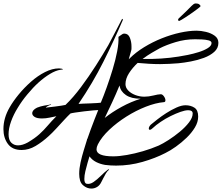

<svg xmlns="http://www.w3.org/2000/svg" viewBox="-37 -872 1294 1120"><path d="M496 228Q470 228 448 209Q435 198 430 180.5Q425 163 425 142Q425 111 433 75Q441 39 451.5 5Q462 -29 470 -55Q470 -60 473 -63Q480 -84 491.5 -115Q503 -146 515 -177Q527 -208 536 -230Q530 -230 506.5 -228Q483 -226 454 -222.5Q425 -219 402 -215.5Q379 -212 374 -210Q358 -195 336 -171Q314 -147 290.5 -121.5Q267 -96 247 -78Q210 -44 170.5 -20.5Q131 3 89 3Q35 3 9 -32.5Q-17 -68 -17 -119Q-17 -184 20 -247Q40 -282 72 -321Q104 -360 143.5 -395Q183 -430 225.5 -451.5Q268 -473 307 -473Q313 -473 321.5 -471.5Q330 -470 330 -467L316 -465Q288 -461 255 -441Q187 -400 123 -322Q91 -284 67 -244Q42 -204 27.5 -163.5Q13 -123 13 -89Q13 -55 29 -39.5Q45 -24 68 -24Q94 -24 125 -41Q166 -65 192.5 -89Q219 -113 241 -139Q263 -165 292 -194L253 -186Q230 -181 208 -181Q179 -181 165 -190Q151 -199 151 -211Q151 -230 179 -244Q199 -252 221 -256Q243 -259 259 -263Q261 -263 261 -262Q261 -260 259 -260Q251 -259 241 -253Q231 -247 230 -244Q235 -245 250 -246.5Q265 -248 284 -250.5Q303 -253 320 -255.5Q337 -258 345 -260Q390 -303 435.5 -364Q481 -425 522.5 -490Q564 -555 595 -609Q598 -615 609 -635.5Q620 -656 633 -681Q646 -706 657 -727Q668 -748 672 -756Q675 -762 677 -762Q679 -762 679.5 -758.5Q680 -755 678 -752Q628 -635 566 -511.5Q504 -388 421 -266Q429 -267 449 -267.5Q469 -268 491 -269Q513 -270 530 -271Q547 -272 551 -273Q567 -311 585.5 -362.5Q604 -414 620.5 -468.5Q637 -523 646.5 -572.5Q656 -622 654 -657Q662 -662 671 -669Q679 -676 688 -676Q711 -676 720.5 -652Q730 -628 730 -602Q730 -595 730 -588.5Q730 -582 728 -576L714 -526L719 -531Q755 -567 804 -597Q853 -627 907 -648.5Q961 -670 1013.5 -681.5Q1066 -693 1110 -693Q1135 -693 1164.5 -686Q1194 -679 1215.5 -663.5Q1237 -648 1237 -622Q1237 -591 1213 -569.5Q1189 -548 1152.5 -534.5Q1116 -521 1076 -513.5Q1036 -506 1004 -503Q978 -501 951 -499.5Q924 -498 897 -498Q864 -498 831 -500Q798 -502 766 -505Q736 -477 715.5 -445Q695 -413 695 -381Q695 -361 710.5 -344.5Q726 -328 751.5 -318Q777 -308 805 -308Q830 -308 858 -315Q886 -322 898 -322Q909 -324 918.5 -311Q928 -298 928 -287Q928 -276 918 -276Q871 -272 813.5 -249.5Q756 -227 700.5 -192Q645 -157 600.5 -115Q556 -73 534 -30Q530 -22 528 -14.5Q526 -7 526 -1Q526 40 624 40Q658 40 703.5 32Q749 24 797 10Q845 -4 889 -23Q913 -34 946.5 -55.5Q980 -77 1012 -103.5Q1044 -130 1065.5 -158Q1087 -186 1087 -210Q1087 -229 1061 -229Q1043 -229 1016 -219.5Q989 -210 958.5 -195Q928 -180 900 -161Q872 -142 853 -124Q844 -115 837 -115Q831 -115 831 -122Q831 -133 843 -145Q855 -155 879 -174Q903 -193 932.5 -212Q962 -231 992 -244.5Q1022 -258 1045 -258Q1075 -258 1097 -244Q1119 -230 1119 -192Q1119 -160 1100 -128.5Q1081 -97 1051.5 -68.5Q1022 -40 989 -16.5Q956 7 927 21Q869 51 794 72.5Q719 94 640 94Q624 94 608 93Q592 92 576 90Q547 85 523.5 73Q500 61 485 40Q481 53 474 77Q467 101 461 126.5Q455 152 455 172Q455 197 468 200Q488 204 509 189.5Q530 175 551.5 153.5Q573 132 593 117Q603 112 596 121Q589 126 580.5 140Q572 154 565 168.5Q558 183 554 190Q545 209 529.5 218.5Q514 228 496 228ZM795 -528Q849 -527 902.5 -530.5Q956 -534 1005 -542Q1026 -545 1058 -551.5Q1090 -558 1122 -568Q1154 -578 1175.5 -591.5Q1197 -605 1197 -621Q1197 -632 1180 -636.5Q1163 -641 1140.5 -642Q1118 -643 1101 -643Q1043 -643 988 -626.5Q933 -610 894 -590Q874 -579 847.5 -563.5Q821 -548 795 -528ZM574 -184Q618 -219 673 -249Q728 -279 784 -296Q729 -296 697.5 -317.5Q666 -339 660 -373Q639 -322 618 -277Q597 -232 574 -184ZM1008 -750Q1002 -750 1002 -757Q1002 -761 1005 -764Q1024 -781 1047.5 -804.5Q1071 -828 1081 -838Q1086 -843 1092 -847.5Q1098 -852 1105 -852Q1119 -852 1126 -846Q1133 -840 1133 -836Q1133 -834 1119 -823Q1105 -812 1088.5 -800.5Q1072 -789 1063 -783Q1057 -779 1045 -771Q1033 -763 1022.5 -757Q1012 -751 1009 -750Z"/></svg>

Font: Birthstone Bounce
Style: Regular
Weight: 400
Designer: Robert E. Leuschke
Foundry: Rob Leuschke
Version: Version 1.010; ttfautohint (v1.8.3)